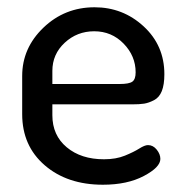

<svg xmlns="http://www.w3.org/2000/svg" viewBox="-20 -500 505 528"><path d="M240 -480Q318 -480 375 -427.5Q432 -375 432 -296Q432 -267 425 -249.5Q418 -232 403.5 -224.5Q389 -217 376.5 -215Q364 -213 343 -213H124V-183Q124 -128 163.5 -95Q203 -62 266 -62Q299 -62 323.5 -72Q348 -82 363 -91.5Q378 -101 387 -101Q401 -101 411 -88.5Q421 -76 421 -63Q421 -40 375.5 -16Q330 8 263 8Q165 8 103 -45.5Q41 -99 41 -186V-291Q41 -368 99.5 -424Q158 -480 240 -480ZM124 -269H309Q335 -269 344 -275.5Q353 -282 353 -301Q353 -346 320 -380Q287 -414 239 -414Q192 -414 158 -382.5Q124 -351 124 -305Z"/></svg>

Font: Dosis
Style: Medium
Weight: 500
Designer: Edgar Tolentino, Pablo Impallari, Igino Marini
Foundry: Edgar Tolentino, Pablo Impallari, Igino Marini
Version: Version 1.007